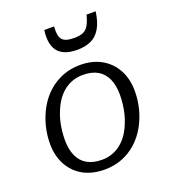

<svg xmlns="http://www.w3.org/2000/svg" viewBox="-143 -888 890 1005"><g transform="rotate(-20 301.5 -385.5)"><path d="M448 -178Q458 -202 464 -227Q470 -252 473 -278.5Q476 -305 476 -329Q476 -382 459.5 -418.5Q443 -455 410.5 -474Q378 -493 328 -493Q295 -493 267.5 -482.5Q240 -472 218 -453.5Q196 -435 179.5 -410Q163 -385 152 -356Q142 -333 136 -307.5Q130 -282 127 -256Q124 -230 124 -205Q124 -153 140.5 -116Q157 -79 190 -60Q223 -41 272 -41Q305 -41 332.5 -51.5Q360 -62 382 -80.5Q404 -99 420.5 -124Q437 -149 448 -178ZM44 -212Q44 -264 57 -313Q70 -362 94 -404.5Q118 -447 153.5 -479Q189 -511 234 -529Q279 -547 332 -547Q400 -547 450 -519Q500 -491 528 -440Q556 -389 556 -321Q556 -269 543 -220Q530 -171 506 -129Q482 -87 446.5 -55Q411 -23 366 -5.5Q321 12 268 12Q200 12 150 -15.5Q100 -43 72 -94Q44 -145 44 -212ZM349 -626Q392 -626 424.5 -641Q457 -656 477.5 -690.5Q498 -725 506 -783H455Q446 -747 434 -726.5Q422 -706 403 -698Q384 -690 353 -690Q316 -690 298.5 -700.5Q281 -711 276.5 -732Q272 -753 274 -783H220Q218 -773 217.5 -764Q217 -755 217 -745Q217 -708 230.5 -681Q244 -654 273.5 -640Q303 -626 349 -626Z"/></g></svg>

Font: Roboto Serif 20pt Light
Style: Italic
Weight: 300
Italic angle: -10°
Version: Version 1.007